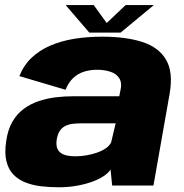

<svg xmlns="http://www.w3.org/2000/svg" viewBox="-20 -746 740 772"><path d="M216 7Q254 7 288 1Q322 -5 349.8 -15Q377.5 -25 397 -38Q416.5 -51 424.5 -64.5L431 0H597L661.5 -366Q677.5 -454.5 648.2 -505Q619 -555.5 553 -577Q487 -598.5 390.5 -598.5Q330.5 -598.5 277.2 -589.8Q224 -581 180.8 -562Q137.5 -543 106 -512.8Q74.5 -482.5 58 -440L243.5 -385Q255.5 -415 274.8 -432.8Q294 -450.5 318.5 -458Q343 -465.5 370.5 -465.5Q400 -465.5 424.2 -457.5Q448.5 -449.5 460.2 -430.2Q472 -411 463 -376.5L459.5 -359H275.5Q240 -359 204.5 -354.8Q169 -350.5 136 -339.5Q103 -328.5 75.8 -308.5Q48.5 -288.5 30 -256.8Q11.5 -225 5 -179Q-2.5 -131 5.8 -97.8Q14 -64.5 34 -44Q54 -23.5 82.8 -12.2Q111.5 -1 145.8 3Q180 7 216 7ZM283.5 -117.5Q267.5 -117.5 252.8 -120Q238 -122.5 226.8 -129.5Q215.5 -136.5 210.2 -149.8Q205 -163 208 -184.5Q211.5 -206 220 -219Q228.5 -232 241.2 -238.8Q254 -245.5 270 -247.8Q286 -250 304 -250H445L427 -174Q421 -160.5 405.8 -150Q390.5 -139.5 369.8 -132.2Q349 -125 326.5 -121.2Q304 -117.5 283.5 -117.5ZM339 -615H465L598.5 -725.5H485L409 -653.5L357 -725.5H244Z"/></svg>

Font: Anybody UltraCondensed Thin ExtraBold
Style: Italic
Weight: 800
Italic angle: -10°
Version: Version 1.111